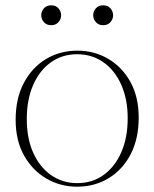

<svg xmlns="http://www.w3.org/2000/svg" viewBox="-20 -694 582 724"><path d="M271.5 -3.5Q327.5 -3.5 370 -33.8Q412.5 -64 437 -119Q461.5 -174 461.5 -248.5Q461.5 -320 437.2 -374.5Q413 -429 370 -459.2Q327 -489.5 270.5 -489.5Q215 -489.5 172.2 -459.2Q129.5 -429 105.2 -374Q81 -319 81 -244.5Q81 -172.5 105.2 -118.2Q129.5 -64 172.5 -33.8Q215.5 -3.5 271.5 -3.5ZM270.5 10Q208 10 155.2 -20.5Q102.5 -51 70.8 -107.5Q39 -164 39 -242Q39 -323 69.8 -381.2Q100.5 -439.5 153.2 -471.2Q206 -503 272 -503Q335 -503 387.5 -472.5Q440 -442 471.5 -385.5Q503 -329 503 -251Q503 -170.5 472.5 -112Q442 -53.5 389.2 -21.8Q336.5 10 270.5 10ZM173 -599Q155.5 -599 145.5 -610.5Q135.5 -622 135.5 -636.5Q135.5 -651 145.5 -662.5Q155.5 -674 173 -674Q190.5 -674 200.5 -662.5Q210.5 -651 210.5 -636.5Q210.5 -622 200.5 -610.5Q190.5 -599 173 -599ZM369 -599Q351.5 -599 341.5 -610.5Q331.5 -622 331.5 -636.5Q331.5 -651 341.5 -662.5Q351.5 -674 369 -674Q386.5 -674 396.5 -662.5Q406.5 -651 406.5 -636.5Q406.5 -622 396.5 -610.5Q386.5 -599 369 -599Z"/></svg>

Font: Newsreader 60pt ExtraLight
Style: Regular
Weight: 250
Designer: Hugues Gentile
Foundry: Production Type
Version: Version 1.003